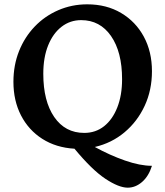

<svg xmlns="http://www.w3.org/2000/svg" viewBox="-20 -675 764 887"><path d="M570 192Q529 192 467 151Q405 110 324 12Q239 7 175.5 -33.5Q112 -74 77 -142Q42 -210 42 -297Q42 -374 68 -439Q94 -504 140.5 -552.5Q187 -601 249.5 -628Q312 -655 383 -655Q472 -655 539.5 -615Q607 -575 644.5 -505.5Q682 -436 682 -346Q682 -259 648.5 -186.5Q615 -114 555.5 -64Q496 -14 418 4Q487 42 557 66.5Q627 91 682 91Q667 139 636.5 165.5Q606 192 570 192ZM369 -61Q422 -61 461 -92Q500 -123 522 -179Q544 -235 544 -309Q544 -435 493 -508.5Q442 -582 355 -582Q304 -582 264.5 -551.5Q225 -521 202.5 -465.5Q180 -410 180 -334Q180 -208 230.5 -134.5Q281 -61 369 -61Z"/></svg>

Font: Petrona
Style: Bold
Weight: 700
Designer: Ringo R. Seeber
Foundry: Ringo R. Seeber
Version: Version 2.001; ttfautohint (v1.8.3)